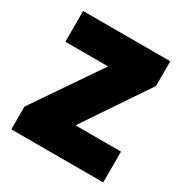

<svg xmlns="http://www.w3.org/2000/svg" viewBox="-134 -660 736 767"><g transform="rotate(30 233.5 -276.5)"><path d="M445 0V-142H235L435 -439V-553H33V-411H230L21 -105V0Z"/></g></svg>

Font: Noto Sans Gujarati UI SemiCondensed Black
Style: Regular
Weight: 900
Width: 4
Designer: Jelle Bosma - Monotype Design Team, Universal Thirst
Foundry: Monotype Imaging Inc.
Version: Version 2.106